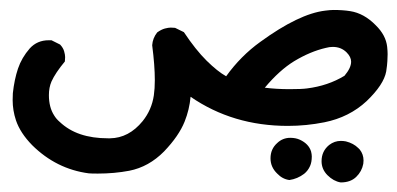

<svg xmlns="http://www.w3.org/2000/svg" viewBox="-20 -77 813 393"><path d="M638.2 252.9Q638.2 232.4 653.8 219.7Q664.6 211.4 677.7 211.4Q682.6 211.4 688 212.4Q703.6 216.3 713.4 226.1L716.3 229Q724.1 238.8 724.1 251.5Q724.1 254.9 723.6 258.3Q720.7 273.9 709 285.2Q697.3 296.4 677.7 296.4H677.2Q662.6 293.9 650.4 281.7Q638.2 269.5 638.2 252.9ZM547.4 278.3Q533.7 265.1 533.7 247.1Q533.7 228 547.4 215.8Q558.6 205.1 574.2 205.1Q585.4 205.1 593.8 209Q611.8 217.3 616.7 232.9Q618.2 238.8 618.2 243.2Q618.2 254.9 614.7 262.7Q610.4 272.5 602.5 278.8Q588.9 289.1 572.3 291.5Q558.1 289.6 547.4 278.3ZM569.3 180.7Q456.5 180.7 370.1 121.1Q367.7 147.5 357.9 171.9Q346.2 201.2 315.9 232.9Q284.7 264.6 244.6 272.5Q213.9 278.3 180.2 278.3Q166.5 278.3 161.6 277.8Q95.2 269 45.9 220.2Q21.5 195.3 12.7 169.4Q5.9 148.9 5.9 127.9Q5.9 120.6 6.3 113.8Q9.3 85.9 16.8 63.5Q24.4 41 41 22Q56.2 5.4 79.6 5.4Q82 5.4 85.4 5.4L103 14.2Q109.4 21 111.3 28.1Q113.3 35.2 113.3 39.8Q113.3 44.4 112.8 48.8Q93.3 72.3 85.4 89.8Q80.1 102.1 80.1 117.7Q80.1 142.6 90.8 159.2Q95.2 166.5 102.1 172.4Q120.1 189.5 144.8 197.8Q169.4 206.1 201.2 206.1Q203.1 206.1 205.1 206.1Q243.7 205.6 272 170.9Q290.5 147.9 294.9 118.2Q296.9 104.5 296.9 86.9Q296.9 57.1 291.5 15.6Q292.5 1 301.8 -10.7Q310.1 -16.6 317.4 -18.6Q324.7 -20.5 329.6 -20.5Q334.5 -20.5 338.4 -20L356.4 -11.2Q380.4 24.9 402.8 47.1Q425.3 69.3 442.9 79.1Q472.7 37.6 512.7 8.8Q591.8 -48.8 645.5 -55.2Q656.2 -56.6 662.6 -56.6Q682.1 -56.6 696.8 -54.2Q725.1 -49.8 749 -25.4Q770 -4.9 772.5 19Q773.4 27.8 773.4 33.9Q773.4 40 772.9 48.1Q772.5 56.2 770.5 69.3Q765.6 96.2 730.5 129.9Q694.8 163.1 644 173.3Q606.9 180.7 569.3 180.7ZM522 102.5Q545.4 105.5 572.8 105.5Q597.7 105.5 608.4 104Q651.4 98.6 685.1 78.1Q698.7 62 698.7 49.3Q698.7 39.6 689.5 30.3Q678.2 19 661.1 19Q654.3 19 647 21Q615.2 28.3 582 48.3Q551.8 66.9 522 102.5Z"/></svg>

Font: Bakudai
Style: Medium
Weight: 500
Version: Version 1.48